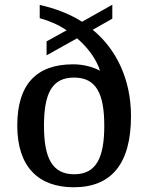

<svg xmlns="http://www.w3.org/2000/svg" viewBox="-20 -782 627 812"><path d="M292 10C450 10 534 -88 534 -291C534 -451 468 -578 372 -656L455 -703V-762L327 -690C275 -724 205 -749 148 -761V-705C192 -693 229 -676 262 -654L177 -607V-548L306 -620C357 -576 389 -527 403 -483C372 -499 333 -510 289 -510C134 -510 53 -425 53 -251C53 -75 144 10 292 10ZM294 -45C200 -45 166 -115 166 -250C166 -387 200 -454 293 -454C387 -454 421 -386 421 -250C421 -115 387 -45 294 -45Z"/></svg>

Font: Noto Serif Tamil Medium
Style: Italic
Weight: 500
Italic angle: -12°
Designer: Indian Type Foundry, Tom Grace, and the Monotype Design Team
Foundry: Monotype Imaging Inc.
Version: Version 2.003